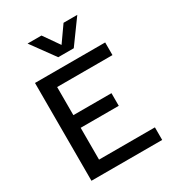

<svg xmlns="http://www.w3.org/2000/svg" viewBox="-217 -1059 1084 1187"><g transform="rotate(-30 325.0 -466.0)"><path d="M165 -932.1H264.2L342.8 -819.8L421.9 -932.1H520L397.9 -764.2H287.1ZM83 0V-698.2H584V-607.9H189V-407.2H460.9V-316.9H189V-89.8H587.9V0Z"/></g></svg>

Font: Azeret Mono
Style: Regular
Weight: 400
Designer: Martin Vácha
Foundry: Displaay
Version: Version 1.002